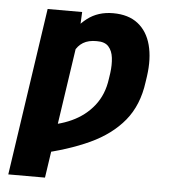

<svg xmlns="http://www.w3.org/2000/svg" viewBox="-53 -603 782 855"><g transform="rotate(5 337.5 -175.0)"><path d="M275.4 -444.3 179.7 203.1H15.6L126 -545.9H280.3ZM238.8 -293 170.9 -282.2Q192.4 -356.9 224.1 -418.2Q255.9 -479.5 303.5 -516.1Q351.1 -552.7 418.5 -552.7Q487.3 -552.7 529.8 -519.3Q572.3 -485.8 588.1 -425.8Q604 -365.7 592.8 -286.1L588.9 -259.8Q575.2 -155.8 518.6 -86.7Q461.9 -17.6 366.5 26.6Q271 70.8 139.6 99.6L142.6 -28.3Q216.8 -34.7 277.1 -62.5Q337.4 -90.3 376.5 -139.9Q415.5 -189.5 424.8 -259.8L428.7 -286.1Q433.6 -323.2 429.9 -354.2Q426.3 -385.3 409.4 -404.1Q392.6 -422.9 356.9 -422.4Q319.8 -422.9 295.9 -408.4Q272 -394 258.3 -365.2Q244.6 -336.4 238.8 -293Z"/></g></svg>

Font: Inter 24pt ExtraBold
Style: Italic
Weight: 800
Italic angle: -9.3988°
Designer: Rasmus Andersson
Foundry: rsms
Version: Version 4.001;git-66647c0bb